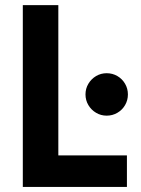

<svg xmlns="http://www.w3.org/2000/svg" viewBox="-20 -740 557 760"><path d="M70.3 -719.7H210.9V-125H482.4V0H70.3ZM318.4 -366.2Q318.4 -389.2 329.8 -408.4Q341.3 -427.7 360.4 -439Q379.4 -450.2 402.3 -450.2Q425.3 -450.2 444.6 -439Q463.9 -427.7 475.1 -408.4Q486.3 -389.2 486.3 -366.2Q486.3 -343.3 475.1 -324Q463.9 -304.7 444.6 -293.5Q425.3 -282.2 402.3 -282.2Q379.4 -282.2 360.4 -293.5Q341.3 -304.7 329.8 -324Q318.4 -343.3 318.4 -366.2Z"/></svg>

Font: Reddit Sans Vanilla
Style: Bold
Weight: 700
Designer: Stephen Hutchings
Foundry: Reddit
Version: Version 1.013